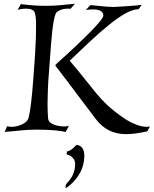

<svg xmlns="http://www.w3.org/2000/svg" viewBox="-20 -695 818 1022"><path d="M329 8Q320 4 279.5 -0.5Q239 -5 175 -5Q130 -5 89 -0.5Q48 4 5 7L18 -23Q29 -20 42 -20Q68 -20 96.5 -32.5Q125 -45 132 -67Q146 -119 158 -284Q164 -362 167 -411Q170 -460 171 -495Q172 -530 172 -562Q172 -610 164.5 -629.5Q157 -649 116 -649Q98 -649 74 -643L91 -673Q105 -671 142 -667.5Q179 -664 226 -664Q268 -664 306.5 -668Q345 -672 379 -675L355 -648Q351 -649 347 -649Q343 -649 339 -649Q322 -649 306 -643.5Q290 -638 279 -627Q271 -613 264.5 -575.5Q258 -538 252 -463.5Q246 -389 237 -263Q236 -239 234.5 -205Q233 -171 233 -139Q233 -116 234 -96.5Q235 -77 236 -65Q237 -50 250.5 -40.5Q264 -31 283.5 -26.5Q303 -22 321 -22Q337 -22 347 -25ZM651 19Q551 19 491 -60Q437 -131 402.5 -177Q368 -223 347 -251Q326 -279 313.5 -295Q301 -311 293 -322Q285 -333 275 -345L276 -351Q530 -580 530 -612Q530 -645 473 -645Q463 -645 454 -644Q445 -643 437 -642L461 -668Q464 -668 486.5 -665.5Q509 -663 537.5 -660.5Q566 -658 585 -658Q594 -658 615 -659.5Q636 -661 660.5 -662.5Q685 -664 705.5 -666Q726 -668 734 -669L718 -646Q687 -646 645 -622Q603 -598 555 -558.5Q507 -519 455 -470.5Q403 -422 351 -372Q401 -313 434 -271Q467 -229 494 -196.5Q521 -164 552.5 -134.5Q584 -105 631 -72Q663 -49 698 -34.5Q733 -20 761 -20Q766 -20 770 -20.5Q774 -21 778 -22L764 4Q697 19 651 19ZM329 307V295Q329 289 337 279Q380 236 380 177Q380 159 367 145Q354 130 334 127L337 111Q354 108 371 92L381 82Q386 76 389 76Q429 82 429 136Q427 229 347 295Q343 298 338.5 301.5Q334 305 329 307Z"/></svg>

Font: Luxurious Roman
Style: Regular
Weight: 400
Designer: Robert E. Leuschke
Foundry: Robert E. Leuschke
Version: Version 1.010; ttfautohint (v1.8.3)